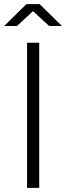

<svg xmlns="http://www.w3.org/2000/svg" viewBox="-41 -910 320 930"><path d="M149 -703V0H90V-703ZM41 -784H-21L87 -890H151L259 -784H197L119 -856Z"/></svg>

Font: Metropolitano Light
Style: Regular
Weight: 300
Designer: Fonts by Alex Slobzheninov & Chris M. Simpson / Changes by Cristiano Sobral
Foundry: Fonts by Alex Slobzheninov & Chris M. Simpson / Changes by Cristiano Sobral
Version: Version 1.00;August 30, 2020;FontCreator 13.0.0.2681 64-bit